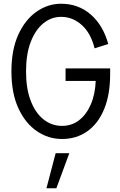

<svg xmlns="http://www.w3.org/2000/svg" viewBox="-20 -731 640 1025"><path d="M311 11Q238 11 176.5 -31Q115 -73 78 -153.5Q41 -234 41 -350Q41 -466 78 -546.5Q115 -627 175.5 -669Q236 -711 306 -711Q398 -711 464 -654Q530 -597 558 -496L485 -473Q465 -554 416.5 -597.5Q368 -641 306 -641Q254 -641 211.5 -606.5Q169 -572 144 -507Q119 -442 119 -350Q119 -258 144 -193Q169 -128 212.5 -93.5Q256 -59 311 -59Q363 -59 402 -89Q441 -119 464.5 -173Q488 -227 491 -299H330V-366H568V-335Q568 -226 536 -148.5Q504 -71 446 -30Q388 11 311 11ZM228 274 277 87H350L281 274Z"/></svg>

Font: Red Hat Mono VF Light
Style: Regular
Weight: 300
Monospace: yes
Designer: Pentagram, MCKL
Foundry: Pentagram, MCKL
Version: Version 1.023